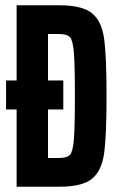

<svg xmlns="http://www.w3.org/2000/svg" viewBox="-20 -708 457 728"><path d="M3 -293V-403H43V-688H204Q291 -688 328 -658.5Q365 -629 374.5 -563Q384 -497 384 -344Q384 -191 374.5 -125Q365 -59 328 -29.5Q291 0 204 0H43V-293ZM264 -344Q264 -464 260 -510Q256 -556 245 -567.5Q234 -579 204 -579H162V-403H220V-293H162V-109H204Q234 -109 245 -120.5Q256 -132 260 -178Q264 -224 264 -344Z"/></svg>

Font: Saira ExtraCondensed
Style: Bold
Weight: 700
Width: 2
Designer: Hector Gatti with collaboration of the Omnibus-Type team
Foundry: Omnibus-Type
Version: Version 0.072; ttfautohint (v1.8)